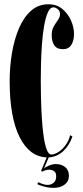

<svg xmlns="http://www.w3.org/2000/svg" viewBox="-20 -731 390 904"><path d="M232.5 153.5Q208.5 153.5 185.8 147Q163 140.5 155.5 136L160 127Q165.5 130 178.8 134.8Q192 139.5 204 139.5Q220 139.5 232.2 129.8Q244.5 120 244.5 99.5Q244.5 80 233.5 74Q222.5 68 211.5 68Q195.5 68 181 76.5L173 74.5L200 10Q118.5 7 72 -86.2Q25.5 -179.5 25.5 -349Q25.5 -416 36.2 -480.5Q47 -545 69 -597Q91 -649 125.8 -680Q160.5 -711 208.5 -711Q246.5 -711 273.2 -689Q300 -667 314.2 -634.8Q328.5 -602.5 328.5 -571Q328.5 -540.5 316 -520Q303.5 -499.5 277 -499.5Q247.5 -499.5 235.5 -517.8Q223.5 -536 223.5 -566.5Q223.5 -590 233.2 -606.8Q243 -623.5 252.8 -637Q262.5 -650.5 262.5 -665.5Q262.5 -679.5 251.8 -688Q241 -696.5 232 -696.5Q215.5 -696.5 204.8 -671.5Q194 -646.5 187.2 -606.2Q180.5 -566 177.2 -519Q174 -472 173 -427.2Q172 -382.5 172 -350Q172 -315.5 173 -270.2Q174 -225 176.8 -178.5Q179.5 -132 185 -92.2Q190.5 -52.5 199.5 -28Q208.5 -3.5 221 -3.5Q237 -3.5 255.8 -15.8Q274.5 -28 289.5 -48.8Q304.5 -69.5 310 -94.5L321 -88Q306 -45 276.8 -18.5Q247.5 8 209.5 10L187 62.5Q194 55.5 210.5 48.5Q227 41.5 243.5 41.5Q269.5 41.5 287 55.8Q304.5 70 304.5 97Q304.5 123 284.2 138.2Q264 153.5 232.5 153.5Z"/></svg>

Font: Imbue 100pt ExtraBold
Style: Regular
Weight: 800
Designer: Tyler Finck
Foundry: Etcetera Type Company
Version: Version 1.102; ttfautohint (v1.8.3)